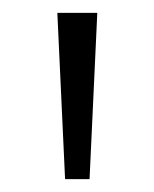

<svg xmlns="http://www.w3.org/2000/svg" viewBox="-20 -734 239 298"><path d="M131 -714 119 -456H81L69 -714Z"/></svg>

Font: Noto Sans Lao UI Light
Style: Regular
Weight: 300
Designer: Monotype Design Team
Foundry: Monotype Imaging Inc.
Version: Version 2.000; ttfautohint (v1.8.4.7-5d5b)